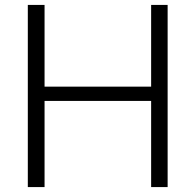

<svg xmlns="http://www.w3.org/2000/svg" viewBox="-20 -760 794 780"><path d="M93 -740H161V-408H594V-740H661V0H594V-350H161V0H93Z"/></svg>

Font: Encode Sans Normal
Style: Light
Weight: 300
Designer: Pablo Impallari, Andres Torresi
Foundry: Pablo Impallari, Andres Torresi
Version: Version 1.000; ttfautohint (v1.00) -l 8 -r 50 -G 200 -x 14 -